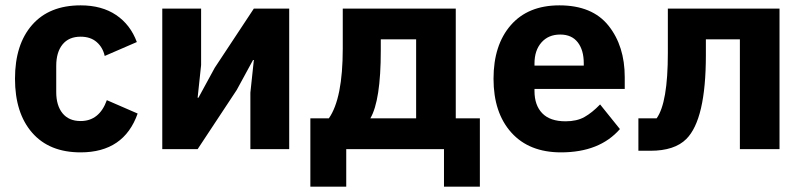

<svg xmlns="http://www.w3.org/2000/svg" viewBox="-20 -557 3000 717"><path d="M281 12Q164 12 100 -61.5Q36 -135 36 -263Q36 -391 100 -464Q164 -537 281 -537Q360 -537 413.5 -501Q467 -465 491 -400L371 -348Q364 -380 341 -400Q318 -420 281 -420Q237 -420 213.5 -391Q190 -362 190 -311V-213Q190 -163 213.5 -134Q237 -105 281 -105Q351 -105 379 -183L494 -133Q443 12 281 12Z M586 0V-525H731V-314L718 -192H721L782 -304L928 -525H1060V0H915V-211L928 -333H925L864 -221L718 0Z M1139 140V-115H1208Q1260 -189 1260 -376V-525H1682V-115H1772V140H1638V0H1273V140ZM1363 -115H1534V-410H1402V-368Q1402 -182 1363 -115Z M2075 12Q1956 12 1889.5 -62Q1823 -136 1823 -263Q1823 -389 1887.5 -463Q1952 -537 2069 -537Q2192 -537 2252.5 -461Q2313 -385 2313 -269V-225H1976V-217Q1976 -164 2005 -134Q2034 -104 2092 -104Q2134 -104 2162.5 -120Q2191 -136 2221 -167L2295 -75Q2219 12 2075 12ZM2072 -428Q2028 -428 2002 -398.5Q1976 -369 1976 -320V-312H2160V-321Q2160 -370 2137.5 -399Q2115 -428 2072 -428Z M2364 6V-115H2432Q2474 -173 2474 -359V-525H2891V0H2743V-410H2616V-351Q2616 -111 2543 -38Q2499 6 2409 6Z"/></svg>

Font: Aneliza
Style: Bold
Weight: 700
Designer: Mike Abbink, Paul van der Laan, Pieter van Rosmalen
Foundry: Bold Monday
Version: Version 3.0